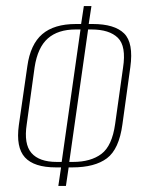

<svg xmlns="http://www.w3.org/2000/svg" viewBox="-20 -611 478 632"><path d="M172 1 181 -60H164Q92 -60 62 -93Q32 -126 42 -199L70 -393Q80 -465 119 -498.5Q158 -532 230 -532H247L256 -591H281L272 -532H285Q357 -532 388.5 -501Q420 -470 409 -390L383 -202Q372 -120 332 -90Q292 -60 218 -60H206L197 1ZM167 -78H183L245 -514H229Q171 -514 137.5 -484.5Q104 -455 94 -390L68 -202Q58 -137 83.5 -107.5Q109 -78 167 -78ZM220 -78Q279 -78 314 -104.5Q349 -131 359 -203L385 -388Q396 -459 368 -486.5Q340 -514 281 -514H270L208 -78Z"/></svg>

Font: Alumni Sans Thin
Style: Italic
Weight: 100
Italic angle: -8°
Designer: Robert E. Leuschke
Foundry: Robert E. Leuschke
Version: Version 1.016